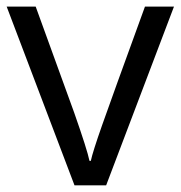

<svg xmlns="http://www.w3.org/2000/svg" viewBox="-20 -555 541 575"><path d="M203.1 0 0 -535.2H86.9L202.1 -217.8Q241.2 -106.4 248 -73.2H252Q257.3 -99.1 285.9 -180.4Q314.5 -261.7 414.1 -535.2H501L297.9 0Z"/></svg>

Font: f0_44652 
Style: Regular
Weight: 400
Foundry: Ascender Corporation
Version: Version 1.10